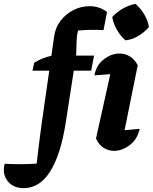

<svg xmlns="http://www.w3.org/2000/svg" viewBox="-152 -773 791 994"><path d="M-30 201Q-83 201 -112 165Q-141 129 -128 75Q-84 77 -43.5 77Q-3 77 38 74Q43 28 47 -3.5Q51 -35 54.5 -63.5Q58 -92 63 -128L103 -407H16L25 -448Q68 -475 114 -484L128 -582Q134 -630 161.5 -665.5Q189 -701 228.5 -721Q268 -741 312 -741Q363 -741 402 -711L384 -617Q349 -619 317.5 -618.5Q286 -618 252 -615Q246 -593 245 -566.5Q244 -540 242 -485H335L320 -407H230L189 -142Q163 26 108.5 113.5Q54 201 -30 201ZM571 -106Q560 -53 520.5 -22.5Q481 8 438 8Q409 8 384 -8Q359 -24 345 -56L419 -389Q397 -387 377.5 -386Q358 -385 337 -383Q346 -435 385 -465.5Q424 -496 467 -496Q496 -496 521 -480.5Q546 -465 561 -435L493 -99Q533 -102 571 -106ZM550 -753Q576 -730 595 -698Q614 -666 619 -633Q597 -607 565 -587.5Q533 -568 498 -564Q473 -585 454 -617.5Q435 -650 429 -685Q452 -710 484 -728.5Q516 -747 550 -753Z"/></svg>

Font: Piazzolla
Style: Bold Italic
Weight: 700
Italic angle: -11.3°
Designer: Juan Pablo del Peral
Foundry: Huerta Tipografica
Version: Version 1.330